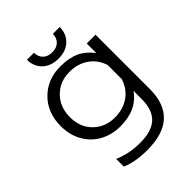

<svg xmlns="http://www.w3.org/2000/svg" viewBox="-249 -794 1153 1153"><g transform="rotate(-45 328.0 -217.5)"><path d="M328.1 -535.2Q264.6 -535.2 226.3 -571.5Q188 -607.9 188 -665H248Q248 -630.4 269.5 -609.6Q291 -588.9 328.1 -588.9Q365.2 -588.9 386.7 -609.6Q408.2 -630.4 408.2 -665H466.8Q466.8 -607.9 429 -571.5Q391.1 -535.2 328.1 -535.2ZM317.9 230Q213.4 230 146 200.2V134.8Q222.2 168.9 317.9 168.9Q416 168.9 462.4 124.5Q508.8 80.1 508.8 -9.8V-81.1Q443.8 15.1 303.2 15.1Q231.9 15.1 174.3 -15.9Q116.7 -46.9 83.3 -105.2Q49.8 -163.6 49.8 -238.8Q49.8 -353 121.1 -424.1Q192.4 -495.1 300.8 -495.1Q374.5 -495.1 424.1 -472.2Q473.6 -449.2 511.2 -398.9V-480H585.9V-20Q585.9 230 317.9 230ZM316.9 -45.9Q387.7 -45.9 439 -82Q490.2 -118.2 508.8 -181.2V-299.8Q488.8 -362.8 437.7 -397.9Q386.7 -433.1 316.9 -433.1Q235.8 -433.1 181.4 -379.2Q127 -325.2 127 -238.8Q127 -151.9 181.2 -98.9Q235.4 -45.9 316.9 -45.9Z"/></g></svg>

Font: Prompt Light
Style: Regular
Weight: 300
Designer: Katatrad Team
Foundry: CadsonDemak
Version: Version 1.000;PS 001.000;hotconv 1.0.88;makeotf.lib2.5.64775